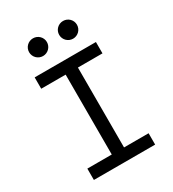

<svg xmlns="http://www.w3.org/2000/svg" viewBox="-212 -1010 1010 1124"><g transform="rotate(-30 293.0 -448.0)"><path d="M85.9 0H500V-76.7H334V-616.7H500V-693.4H85.9V-616.7H251V-76.7H85.9ZM191.4 -776.9C224.6 -776.9 251.5 -803.7 251.5 -836.9C251.5 -870.1 224.6 -896.5 191.4 -896.5C158.2 -896.5 131.3 -870.1 131.3 -836.9C131.3 -803.7 158.2 -776.9 191.4 -776.9ZM394.5 -776.9C427.7 -776.9 454.6 -803.7 454.6 -836.9C454.6 -870.1 427.7 -896.5 394.5 -896.5C361.3 -896.5 334.5 -870.1 334.5 -836.9C334.5 -803.7 361.3 -776.9 394.5 -776.9Z"/></g></svg>

Font: Cascadia Code SemiLight
Style: Regular
Weight: 350
Monospace: yes
Designer: Aaron Bell
Foundry: Saja Typeworks
Version: Version 2404.023